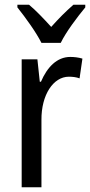

<svg xmlns="http://www.w3.org/2000/svg" viewBox="-20 -786 378 806"><path d="M154 -606H235C257 -652 305 -715 338 -755V-766H288C253 -735 229 -711 195 -673C164 -707 130 -743 102 -766H53V-755C88 -711 132 -650 154 -606ZM275 -547C219 -547 178 -504 152 -443H147L137 -537H71V0H154V-282C153 -388 204 -464 269 -464C285 -464 301 -462 314 -457L326 -540C309 -545 291 -547 275 -547Z"/></svg>

Font: Noto Sans Lao Condensed
Style: Regular
Weight: 400
Width: 3
Designer: Monotype Design Team
Foundry: Monotype Imaging Inc.
Version: Version 2.004